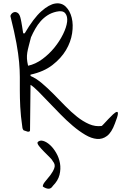

<svg xmlns="http://www.w3.org/2000/svg" viewBox="-20 -794 731 1158"><path d="M123 -7.8Q121.1 -8.8 118.2 -14.6Q115.2 -20.5 115.2 -23.4Q104.5 -97.7 102.1 -150.4Q99.6 -203.1 99.6 -246.6Q99.6 -290 99.6 -330.1Q99.6 -370.1 95.2 -419.4Q90.8 -468.8 79.1 -533.7Q67.4 -598.6 43.9 -692.4Q41 -699.2 47.9 -708.5Q54.7 -717.8 65.4 -720.7Q76.2 -723.6 87.9 -715.3Q99.6 -707 105.5 -677.7Q106.4 -672.9 108.9 -660.6Q111.3 -648.4 113.3 -634.8Q115.2 -621.1 117.2 -609.4Q119.1 -597.7 120.1 -592.8H128.9Q182.6 -684.6 229.5 -726.1Q276.4 -767.6 314 -772.9Q351.6 -778.3 377 -753.4Q402.3 -728.5 412.6 -687Q422.9 -645.5 415 -593.3Q407.2 -541 377.9 -491.7Q348.6 -442.4 296.4 -401.9Q244.1 -361.3 164.1 -343.8V-335.9Q198.2 -321.3 232.9 -292Q267.6 -262.7 302.7 -227.1Q337.9 -191.4 373 -155.3Q408.2 -119.1 444.3 -90.3Q480.5 -61.5 517.6 -45.4Q554.7 -29.3 592.8 -34.2Q594.7 -34.2 606.4 -46.9Q618.2 -59.6 632.8 -75.2Q647.5 -90.8 661.6 -104Q675.8 -117.2 684.1 -119.1Q692.4 -121.1 690.9 -106Q689.5 -90.8 672.9 -48.8Q653.3 4.9 625.5 25.9Q597.7 46.9 564.5 43.9Q531.2 41 494.1 19Q457 -2.9 418.9 -35.2Q380.9 -67.4 343.8 -105.5Q306.6 -143.6 272.9 -178.7Q239.3 -213.9 211.4 -242.2Q183.6 -270.5 164.1 -282.2L161.1 -7.8Q161.1 -2 155.8 -0.5Q150.4 1 146.5 0Q141.6 -2 133.3 -4.4Q125 -6.8 123 -7.8ZM149.4 -397.5Q194.3 -407.2 235.4 -437.5Q276.4 -467.8 308.1 -506.8Q339.8 -545.9 360.4 -587.9Q380.9 -629.9 384.8 -662.6Q388.7 -695.3 373.5 -713.9Q358.4 -732.4 320.3 -723.6Q290 -716.8 266.6 -701.7Q243.2 -686.5 225.1 -666Q207 -645.5 192.9 -620.6Q178.7 -595.7 167 -569.3Q159.2 -538.1 153.3 -516.6Q147.5 -495.1 144.5 -476.6Q141.6 -458 142.6 -439.9Q143.6 -421.9 149.4 -397.5ZM238.3 331.1Q237.3 318.4 252.9 300.3Q268.6 282.2 284.2 261.7Q299.8 241.2 307.6 219.7Q315.4 198.2 298.8 178.7Q295.9 170.9 279.8 154.8Q263.7 138.7 246.1 121.1Q228.5 103.5 215.8 87.4Q203.1 71.3 207 63.5Q219.7 49.8 240.2 55.7Q260.7 61.5 281.2 80.1Q301.8 98.6 318.8 127.9Q335.9 157.2 341.8 190.9Q347.7 224.6 338.9 260.3Q330.1 295.9 298.8 327.1Q288.1 344.7 272.5 344.2Q256.8 343.8 238.3 331.1Z"/></svg>

Font: Give You Glory
Style: Regular
Weight: 400
Designer: Kimberly Geswein
Foundry: Kimberly Geswein
Version: Version 1.002